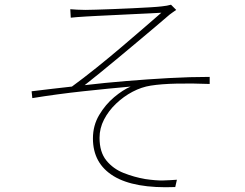

<svg xmlns="http://www.w3.org/2000/svg" viewBox="-20 -767 1040 814"><path d="M278 -728Q291 -727 306.5 -726Q322 -725 342 -725Q356 -725 387.5 -726Q419 -727 459.5 -728.5Q500 -730 541.5 -732Q583 -734 616.5 -736Q650 -738 666 -740Q677 -741 687.5 -743Q698 -745 705 -747L727 -725Q723 -722 714 -716Q705 -710 699 -705Q676 -685 641 -655.5Q606 -626 565.5 -592Q525 -558 483.5 -523.5Q442 -489 404.5 -458.5Q367 -428 339 -406Q424 -416 515 -423.5Q606 -431 696 -436Q786 -441 869 -441V-411Q794 -414 728.5 -412.5Q663 -411 619 -404Q580 -398 542 -378Q504 -358 472 -327.5Q440 -297 421 -260Q402 -223 402 -183Q402 -122 431 -86.5Q460 -51 504.5 -33.5Q549 -16 595 -8Q642 -1 673 -2Q704 -3 730 -5L723 26Q549 33 461.5 -20.5Q374 -74 374 -180Q374 -235 400.5 -279.5Q427 -324 464 -355Q501 -386 534 -400Q443 -392 332 -380Q221 -368 117 -351L114 -380Q155 -385 201.5 -390.5Q248 -396 285 -400Q333 -435 388.5 -479.5Q444 -524 498 -570Q552 -616 596 -654Q640 -692 664 -713Q650 -712 617.5 -710.5Q585 -709 544 -707Q503 -705 462 -703Q421 -701 389.5 -699.5Q358 -698 344 -697Q324 -696 306.5 -694.5Q289 -693 280 -692Z"/></svg>

Font: Noto Sans TC
Style: Regular
Weight: 100
Designer: Ryoko NISHIZUKA 西塚涼子 (kana, bopomofo & ideographs); Paul D. Hunt (Latin, Greek & Cyrillic); Sandoll Communications 산돌커뮤니
Foundry: Adobe
Version: Version 2.004;hotconv 1.0.118;makeotfexe 2.5.65603